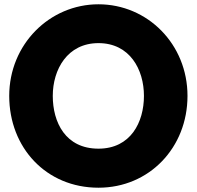

<svg xmlns="http://www.w3.org/2000/svg" viewBox="-20 -860 917 895"><path d="M23 -413C23 -172 195 15 439 15C676 15 854 -172 854 -413C854 -654 668 -840 439 -840C212 -840 23 -654 23 -413ZM226 -413C226 -536 294 -659 439 -659C585 -659 651 -536 651 -413C651 -290 589 -167 439 -167C285 -167 226 -290 226 -413Z"/></svg>

Font: Hussar Print
Style: Bold
Weight: 700
Foundry: Cannot Into Space Fonts
Version: Version 2.00